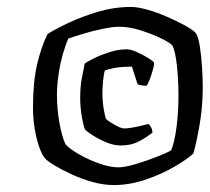

<svg xmlns="http://www.w3.org/2000/svg" viewBox="-20 -752 604 553"><path d="M308 -219Q278 -219 246 -228Q214 -237 185 -250.5Q156 -264 135.5 -276.5Q115 -289 109 -297Q101 -306 93 -328.5Q85 -351 80 -381Q75 -411 75 -442Q75 -516 87 -567Q99 -618 117 -654Q139 -668 177 -686Q215 -704 262 -718Q309 -732 357 -732Q377 -732 405 -724Q433 -716 461.5 -703.5Q490 -691 512 -679Q534 -667 543 -658Q551 -648 555.5 -619Q560 -590 562 -557Q564 -524 564 -501Q564 -446 555 -393.5Q546 -341 537 -310Q520 -294 483.5 -272.5Q447 -251 400.5 -235Q354 -219 308 -219ZM321 -270Q339 -270 369.5 -279Q400 -288 429.5 -299.5Q459 -311 473 -319Q483 -343 488.5 -386.5Q494 -430 494 -477Q494 -522 489.5 -563Q485 -604 477 -620Q473 -627 447 -640Q421 -653 387 -664Q353 -675 323 -675Q305 -675 276 -669Q247 -663 219 -654.5Q191 -646 177 -641Q169 -624 161 -596Q153 -568 148.5 -536.5Q144 -505 144 -479Q144 -437 151.5 -396.5Q159 -356 169 -336Q182 -322 209.5 -306.5Q237 -291 267.5 -280.5Q298 -270 321 -270ZM328 -333Q307 -333 285 -342.5Q263 -352 246 -363Q229 -374 225 -379Q221 -386 216 -414Q211 -442 211 -468Q211 -501 215 -523Q219 -545 224 -569Q232 -575 251.5 -584.5Q271 -594 296 -602Q321 -610 346 -610Q357 -610 375.5 -601.5Q394 -593 409 -583.5Q424 -574 424 -570Q424 -564 420 -550Q416 -536 411 -522.5Q406 -509 402 -505Q393 -505 386 -506.5Q379 -508 376 -510L360 -560Q328 -560 308.5 -556Q289 -552 282 -549Q279 -540 277 -520Q275 -500 275 -485Q275 -459 279 -436.5Q283 -414 285 -410Q287 -407 297 -400.5Q307 -394 319 -388Q331 -382 338 -382Q346 -382 361 -384.5Q376 -387 389.5 -390.5Q403 -394 408 -395Q411 -392 415 -385.5Q419 -379 419 -370Q403 -357 380.5 -345Q358 -333 328 -333Z"/></svg>

Font: Texturina 72pt 72pt Regular
Style: Bold Italic
Weight: 700
Italic angle: -11°
Designer: Guillermo Torres Carreño
Foundry: Omnibus-Type
Version: Version 1.002; ttfautohint (v1.8.3)